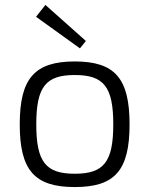

<svg xmlns="http://www.w3.org/2000/svg" viewBox="-20 -746 605 778"><path d="M328 -580 164 -726 126 -678 304 -550ZM283 -497C120 -497 60 -428 60 -242C60 -56 120 12 283 12C446 12 505 -56 505 -242C505 -428 446 -497 283 -497ZM283 -442C400 -442 439 -395 439 -242C439 -89 400 -42 283 -42C166 -42 127 -89 127 -242C127 -395 166 -442 283 -442Z"/></svg>

Font: SnT
Style: Regular
Weight: 300
Designer: Natanael Gama
Version: Version 1.001;PS 001.001;hotconv 1.0.70;makeotf.lib2.5.58329